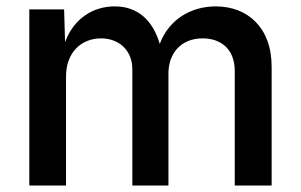

<svg xmlns="http://www.w3.org/2000/svg" viewBox="-20 -575 932 595"><path d="M70.8 0H184.6V-337.9C184.6 -415 234.4 -456.1 293 -456.1C349.1 -456.1 390.1 -418.5 390.1 -360.8V0H502V-347.2C502 -411.1 542 -456.1 607.9 -456.1C662.1 -456.1 707.5 -425.3 707.5 -354.5V0H821.8V-368.2C821.8 -491.2 745.6 -555.2 648.9 -555.2C571.3 -555.2 503.4 -514.6 475.1 -439C453.1 -513.2 406.2 -555.2 335.4 -555.2C271 -555.2 209.5 -520 181.6 -444.3L178.7 -545.9H70.8Z"/></svg>

Font: Raveo Medium
Style: Regular
Weight: 500
Designer: Jakub Foglar, Rasmus Andersson (Inter)
Foundry: Jakubfoglar.com
Version: Version 1.100;Glyphs 3.2.3 (3260)